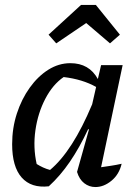

<svg xmlns="http://www.w3.org/2000/svg" viewBox="-20 -748 557 775"><path d="M177 4Q106 12 67.5 -31.5Q29 -75 29 -166Q29 -231 48 -289.5Q67 -348 100 -394Q133 -440 175 -466.5Q217 -493 264 -493Q340 -493 375 -429L388 -485H475L388 -73Q408 -76 428.5 -79Q449 -82 471 -87Q461 -44 430 -18.5Q399 7 365 7Q340 7 320 -8.5Q300 -24 291 -54L339 -225L336 -227Q301 -152 262 -95Q223 -38 177 4ZM128 -86Q141 -78 154 -72Q167 -66 182 -62Q273 -138 352 -327L368 -397Q313 -428 237 -437Q193 -407 163 -349.5Q133 -292 123 -222.5Q113 -153 128 -86ZM367 -728 464 -608 424 -573 328 -655 207 -573 176 -608 307 -728Z"/></svg>

Font: Piazzolla Medium
Style: Italic
Weight: 500
Italic angle: -11.3°
Designer: Juan Pablo del Peral
Foundry: Huerta Tipografica
Version: Version 1.330